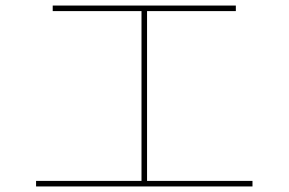

<svg xmlns="http://www.w3.org/2000/svg" viewBox="-20 -706 1040 692"><path d="M170 -666V-686H830V-666ZM110 -34V-54H890V-34ZM490 -680H510V-50H490Z"/></svg>

Font: Murecho Thin
Style: Regular
Weight: 100
Designer: Neil Summerour
Foundry: Positype
Version: Version 1.010